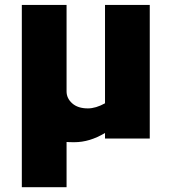

<svg xmlns="http://www.w3.org/2000/svg" viewBox="-20 -570 696 790"><path d="M412.1 -549.8H596.2V0H412.1V-22.9Q349.1 15.1 286.1 15.1Q263.7 15.1 253.9 14.2V200.2H69.8V-549.8H253.9V-193.8Q253.9 -165.5 277.1 -144.8Q300.3 -124 341.8 -124Q374 -124 412.1 -145Z"/></svg>

Font: Stilu Bold
Style: Regular
Weight: 700
Designer: Genilson Lima Santos
Foundry: Genilson Lima Santos
Version: Version 1.200;PS 001.200;hotconv 1.0.88;makeotf.lib2.5.64775